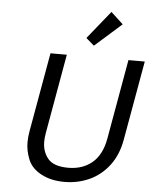

<svg xmlns="http://www.w3.org/2000/svg" viewBox="-62 -1006 847 1065"><g transform="rotate(5 361.5 -474.0)"><path d="M289 -697 211 -256Q206 -228 206 -205Q206 -150 238 -111.5Q270 -73 351 -73Q431 -73 484.5 -118Q538 -163 554 -256L632 -697H723L645 -257Q630 -170 584.5 -110.5Q539 -51 474.5 -22Q410 7 336 7Q262 7 207.5 -22Q153 -51 133.5 -99Q114 -147 114 -194Q114 -224 120 -257L198 -697ZM389 -799 515 -955 583 -892 434 -760Z"/></g></svg>

Font: Fz Poppins
Style: Italic
Weight: 400
Italic angle: -10°
Designer: Ninad Kale (Devanagari), Jonny Pinhorn (Latin)
Foundry: Indian Type Foundry
Version: Vit hóa bi Vntype.Com & FontZin.Com